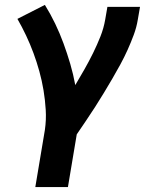

<svg xmlns="http://www.w3.org/2000/svg" viewBox="-20 -548 640 783"><path d="M257 215H124L163 -18Q169 -59 166.5 -100Q164 -141 157.5 -180Q151 -219 140.5 -257Q130 -295 116.5 -331.5Q103 -368 86.5 -403Q70 -438 51 -471L163 -528Q186 -491 205 -451.5Q224 -412 239 -371Q254 -330 266.5 -287.5Q279 -245 287 -201Q306 -233 324.5 -265.5Q343 -298 359.5 -331.5Q376 -365 389.5 -399Q403 -433 409 -468L418 -520H551L542 -468Q537 -437 525.5 -406Q514 -375 500.5 -345Q487 -315 471 -285.5Q455 -256 438 -227Q421 -198 403.5 -169Q386 -140 368 -112Q350 -84 331 -56Q312 -28 293 0Z"/></svg>

Font: Iosevka Extrabold Extended
Style: Italic
Weight: 800
Width: 7
Italic angle: -9°
Monospace: yes
Designer: Belleve Invis
Foundry: Belleve Invis
Version: Version 32.5.0; ttfautohint (v1.8.4)